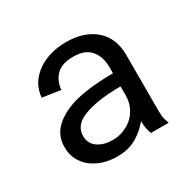

<svg xmlns="http://www.w3.org/2000/svg" viewBox="-96 -806 604 594"><g transform="rotate(-30 205.5 -509.0)"><path d="M292 -327.1Q289.1 -333 286.1 -345.7Q283.2 -358.4 283.2 -374Q264.2 -350.1 235.4 -333Q206.5 -315.9 166 -315.9Q141.1 -315.9 119.1 -322.3Q97.2 -328.6 78.1 -342.3Q60.5 -355 48.8 -376Q38.1 -395.5 38.1 -422.9Q38.1 -457.5 58.1 -481.4Q78.1 -504.9 111.3 -519.5Q145 -534.2 189.5 -540Q233.9 -545.9 282.2 -545.9V-567.9Q282.2 -605.5 262.7 -628.4Q243.2 -651.9 201.2 -651.9Q159.2 -651.9 139.6 -631.3Q120.6 -611.3 118.2 -581.1L53.2 -590.8Q56.2 -619.1 69.3 -639.6Q81.5 -658.7 103 -673.8Q122.1 -687 148.9 -694.8Q174.3 -702.1 204.1 -702.1Q269.5 -702.1 308.1 -668Q346.2 -634.3 346.2 -574.2V-375Q346.2 -356.4 348.6 -346.7Q349.1 -344.7 355 -327.1ZM179.2 -367.2Q199.2 -367.2 216.8 -374Q236.8 -381.8 250 -393.6Q264.2 -406.2 272.9 -424.3Q282.2 -443.8 282.2 -466.8V-499Q203.1 -499 153.8 -481.4Q105 -463.9 105 -423.8Q105 -396 127 -381.3Q147.9 -367.2 179.2 -367.2Z"/></g></svg>

Font: Post Grotesk Regular
Style: Regular
Weight: 500
Version: 0.900; ttfautohint (v0.96) -l 8 -r 50 -G 200 -x 14 -w "gGD" 